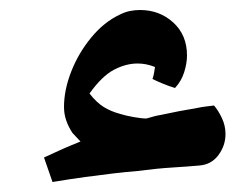

<svg xmlns="http://www.w3.org/2000/svg" viewBox="-20 -467 492 384"><path d="M85 -103 68 -152Q77 -156 92 -163Q107 -170 121.5 -176Q136 -182 141 -184Q137 -188 133 -192.5Q129 -197 125 -201Q117 -213 112.5 -226Q108 -239 108 -253Q108 -287 122.5 -324Q137 -361 162.5 -392Q188 -423 220 -438Q230 -443 240 -445Q250 -447 260 -447Q299 -447 326.5 -422Q354 -397 354 -356Q354 -341 348.5 -323Q343 -305 330 -291Q317 -295 305 -300Q293 -305 285 -309Q287 -315 288 -320.5Q289 -326 290 -333Q280 -337 271.5 -338.5Q263 -340 255 -340Q232 -340 208 -327.5Q184 -315 159 -280Q173 -262 187.5 -253Q202 -244 221 -239Q230 -236 246.5 -233Q263 -230 273 -230Q280 -232 287 -234Q294 -236 301 -237Q319 -241 337.5 -244.5Q356 -248 374 -251Q383 -253 392 -254Q401 -255 408 -256Q416 -247 423.5 -231.5Q431 -216 431 -199Q431 -176 417 -157Q403 -138 379 -136Q357 -134 325 -132Q293 -130 255 -125Q231 -123 205.5 -120Q180 -117 150.5 -113Q121 -109 85 -103Z"/></svg>

Font: Noto Naskh Arabic UI
Style: Regular
Weight: 400
Designer: Monotype Design Team, David Williams, Mohamad Dakak and Nizar Qandah
Foundry: Monotype Imaging Inc.
Version: Version 2.014